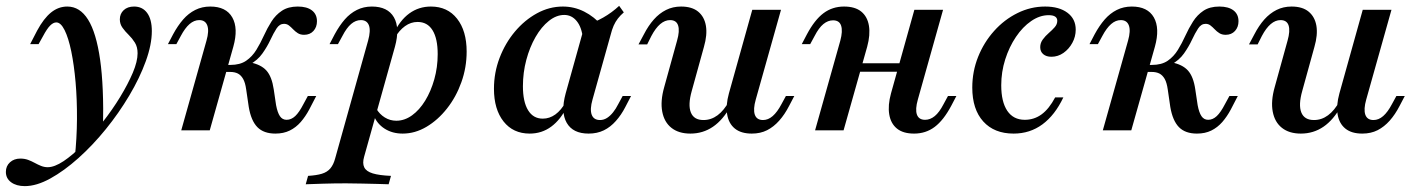

<svg xmlns="http://www.w3.org/2000/svg" viewBox="-88 -450 4884 663"><path d="M-2.4 192.7Q-31.5 192.7 -49.6 179.4Q-67.7 166.1 -67.7 143.5Q-67.7 123.4 -53.6 110.5Q-39.5 97.6 -17.7 97.6Q-3.2 97.6 8.9 102Q21 106.5 31.9 112.5Q42.7 118.5 54 123Q65.3 127.4 76.6 127.4Q100 127.4 131.5 106.5Q162.9 85.5 197.6 50.4Q232.3 15.3 266.1 -27.8Q300 -71 327 -115.3Q354 -159.7 370.6 -198.8Q387.1 -237.9 387.1 -266.1Q387.1 -287.9 377.8 -302.8Q368.5 -317.7 356.5 -329.4Q344.4 -341.1 335.1 -354Q325.8 -366.9 325.8 -383.1Q325.8 -402.4 339.1 -414.9Q352.4 -427.4 375 -427.4Q404 -427.4 420.2 -405.2Q436.3 -383.1 436.3 -342.7Q436.3 -296 415.3 -238.3Q394.4 -180.6 358.5 -120.2Q322.6 -59.7 277.4 -4Q232.3 51.6 182.7 96Q133.1 140.3 85.5 166.5Q37.9 192.7 -2.4 192.7ZM170.2 94.4Q177.4 28.2 177.8 -39.1Q178.2 -106.5 173 -166.1Q167.7 -225.8 158.1 -272.6Q148.4 -319.4 135.1 -346Q121.8 -372.6 106.5 -372.6Q96 -372.6 85.1 -361.7Q74.2 -350.8 60.5 -325L45.2 -297.6H16.1L40.3 -344.4Q62.9 -386.3 88.3 -406.9Q113.7 -427.4 144.4 -427.4Q187.9 -427.4 216.1 -382.3Q244.4 -337.1 257.7 -244Q271 -150.8 267.7 -6.5Q254 10.5 239.5 27Q225 43.5 208.1 60.1Q191.1 76.6 170.2 94.4Z M862.9 11.3Q822.6 11.3 800.8 -10.9Q779 -33.1 771 -80.6L762.1 -141.1Q758.9 -164.5 751.6 -177.4Q744.4 -190.3 733.5 -196Q722.6 -201.6 706.5 -201.6H674.2L679.8 -225.8H707.3Q741.1 -225.8 762.1 -240.3Q783.1 -254.8 797.2 -277.8Q811.3 -300.8 823 -326.6Q834.7 -352.4 849.2 -375.4Q863.7 -398.4 885.5 -412.9Q907.3 -427.4 940.3 -427.4Q971.8 -427.4 989.1 -414.1Q1006.5 -400.8 1006.5 -376.6Q1006.5 -356.5 994.4 -343.1Q982.3 -329.8 962.1 -329.8Q949.2 -329.8 940.3 -335.5Q931.5 -341.1 924.2 -348.8Q916.9 -356.5 909.7 -362.1Q902.4 -367.7 892.7 -367.7Q877.4 -367.7 866.9 -351.6Q856.5 -335.5 845.6 -312.1Q834.7 -288.7 818.1 -265.3Q801.6 -241.9 773.4 -226.6L775 -234.7Q812.9 -227.4 831.9 -206.5Q850.8 -185.5 857.3 -141.1L865.3 -87.1Q870.2 -61.3 878.6 -48.8Q887.1 -36.3 901.6 -36.3Q917.7 -36.3 931.5 -49.2Q945.2 -62.1 959.7 -90.3L975 -118.5H1004L979.8 -71.8Q966.9 -47.6 950.4 -28.6Q933.9 -9.7 912.5 0.8Q891.1 11.3 862.9 11.3ZM537.9 0 625 -309.7Q634.7 -343.5 627.8 -362.1Q621 -380.6 600 -380.6Q582.3 -380.6 566.5 -366.9Q550.8 -353.2 536.3 -325.8L521 -297.6H491.9L509.7 -331.5Q525.8 -361.3 544.4 -382.7Q562.9 -404 586.3 -415.7Q609.7 -427.4 637.9 -427.4Q692.7 -427.4 714.1 -389.9Q735.5 -352.4 717.7 -288.7L636.3 0Z M967.7 186.3 975.8 157.3Q1004.8 155.6 1023.4 150Q1041.9 144.4 1052.8 131.5Q1063.7 118.5 1069.4 96.8L1183.1 -309.7Q1192.7 -344.4 1185.9 -362.5Q1179 -380.6 1158.1 -380.6Q1140.3 -380.6 1124.6 -367.3Q1108.9 -354 1094.4 -325.8L1079 -297.6H1050L1067.7 -331.5Q1083.9 -361.3 1102.4 -382.7Q1121 -404 1144.4 -415.7Q1167.7 -427.4 1196 -427.4Q1250.8 -427.4 1272.2 -390.3Q1293.5 -353.2 1275.8 -288.7L1169.4 91.1Q1162.9 113.7 1169.8 127.8Q1176.6 141.9 1199.2 148.8Q1221.8 155.6 1262.1 157.3L1254 186.3Q1238.7 185.5 1214.5 185.1Q1190.3 184.7 1162.5 183.9Q1134.7 183.1 1106.5 183.1Q1065.3 183.1 1027.4 184.3Q989.5 185.5 967.7 186.3ZM1302.4 11.3Q1266.9 11.3 1240.3 -5.6Q1213.7 -22.6 1202.4 -51.6L1211.3 -75Q1222.6 -55.6 1240.7 -44.4Q1258.9 -33.1 1280.6 -33.1Q1308.9 -33.1 1334.7 -51.6Q1360.5 -70.2 1380.2 -102.4Q1400 -134.7 1411.7 -176.2Q1423.4 -217.7 1423.4 -262.9Q1423.4 -316.9 1405.6 -345.6Q1387.9 -374.2 1354 -374.2Q1330.6 -374.2 1310.5 -359.7Q1290.3 -345.2 1274.2 -317.7L1271 -333.1Q1292.7 -379.8 1325.4 -403.6Q1358.1 -427.4 1400 -427.4Q1457.3 -427.4 1490.3 -385.5Q1523.4 -343.5 1523.4 -271.8Q1523.4 -216.9 1505.2 -166.1Q1487.1 -115.3 1455.6 -75.4Q1424.2 -35.5 1384.7 -12.1Q1345.2 11.3 1302.4 11.3Z M1741.1 11.3Q1683.9 11.3 1650.8 -30.6Q1617.7 -72.6 1617.7 -143.5Q1617.7 -199.2 1637.1 -250Q1656.5 -300.8 1689.9 -340.7Q1723.4 -380.6 1766.1 -404Q1808.9 -427.4 1855.6 -427.4Q1894.4 -427.4 1929 -410.1Q1963.7 -392.7 1991.9 -360.5L1925 -316.1Q1921 -355.6 1903.6 -377Q1886.3 -398.4 1860.5 -398.4Q1833.1 -398.4 1807.3 -377.8Q1781.5 -357.3 1761.3 -322.2Q1741.1 -287.1 1729.4 -243.1Q1717.7 -199.2 1717.7 -152.4Q1717.7 -98.4 1735.5 -69.4Q1753.2 -40.3 1786.3 -40.3Q1809.7 -40.3 1829.8 -54.8Q1850 -69.4 1866.1 -98.4L1870.2 -82.3Q1848.4 -37.1 1815.7 -12.9Q1783.1 11.3 1741.1 11.3ZM1944.4 11.3Q1890.3 11.3 1869 -25.8Q1847.6 -62.9 1865.3 -127.4L1930.6 -361.3Q1965.3 -372.6 1995.2 -389.5Q2025 -406.5 2050 -429.8L2066.1 -407.3Q2054 -396.8 2045.6 -385.9Q2037.1 -375 2031 -361.3Q2025 -347.6 2020.2 -328.2L1958.1 -106.5Q1948.4 -72.6 1955.2 -54Q1962.1 -35.5 1983.9 -35.5Q1996.8 -35.5 2008.1 -42.7Q2019.4 -50 2029 -62.1Q2038.7 -74.2 2046.8 -90.3L2062.1 -118.5H2091.1L2071 -79.8Q2057.3 -53.2 2038.7 -32.3Q2020.2 -11.3 1997.2 0Q1974.2 11.3 1944.4 11.3Z M2296 11.3Q2255.6 11.3 2230.6 -8.5Q2205.6 -28.2 2198.8 -64.5Q2191.9 -100.8 2205.6 -149.2L2250 -309.7Q2259.7 -343.5 2253.6 -362.1Q2247.6 -380.6 2225.8 -380.6Q2208.1 -380.6 2191.9 -366.9Q2175.8 -353.2 2161.3 -325.8L2146.8 -296.8H2116.9L2135.5 -331.5Q2150.8 -361.3 2169.8 -382.7Q2188.7 -404 2212.1 -415.7Q2235.5 -427.4 2263.7 -427.4Q2301.6 -427.4 2323 -409.7Q2344.4 -391.9 2349.6 -360.9Q2354.8 -329.8 2342.7 -287.9L2300.8 -136.3Q2287.1 -87.9 2297.6 -61.7Q2308.1 -35.5 2341.1 -35.5Q2367.7 -35.5 2389.9 -52Q2412.1 -68.5 2429.8 -100.8L2434.7 -83.1Q2408.9 -36.3 2374.2 -12.5Q2339.5 11.3 2296 11.3ZM2508.1 11.3Q2471 11.3 2449.6 -6Q2428.2 -23.4 2423 -54.8Q2417.7 -86.3 2429 -127.4L2509.7 -416.1H2608.9L2521.8 -106.5Q2512.1 -72.6 2518.5 -54Q2525 -35.5 2546.8 -35.5Q2564.5 -35.5 2580.2 -49.2Q2596 -62.9 2610.5 -90.3L2625.8 -118.5H2654.8L2637.1 -84.7Q2621.8 -54.8 2602.8 -33.5Q2583.9 -12.1 2560.9 -0.4Q2537.9 11.3 2508.1 11.3Z M2726.6 0 2813.7 -309.7Q2822.6 -342.7 2816.5 -361.3Q2810.5 -379.8 2788.7 -379.8Q2771 -379.8 2755.2 -366.9Q2739.5 -354 2725 -325.8L2709.7 -297.6H2680.6L2698.4 -331.5Q2725 -381.5 2755.6 -404.4Q2786.3 -427.4 2826.6 -427.4Q2864.5 -427.4 2885.9 -410.1Q2907.3 -392.7 2912.5 -361.3Q2917.7 -329.8 2906.5 -288.7L2825 0ZM2833.1 -202.4 2841.1 -231.5H3066.9L3058.9 -202.4ZM3068.5 11.3Q3030.6 11.3 3009.3 -6Q2987.9 -23.4 2982.7 -54.8Q2977.4 -86.3 2988.7 -127.4L3069.4 -416.1H3168.5L3081.5 -106.5Q3071.8 -72.6 3078.2 -54.4Q3084.7 -36.3 3106.5 -36.3Q3124.2 -36.3 3139.9 -49.2Q3155.6 -62.1 3170.2 -90.3L3185.5 -118.5H3214.5L3196.8 -84.7Q3170.2 -34.7 3139.5 -11.7Q3108.9 11.3 3068.5 11.3Z M3412.1 11.3Q3345.2 11.3 3307.3 -30.6Q3269.4 -72.6 3269.4 -147.6Q3269.4 -203.2 3289.5 -253.6Q3309.7 -304 3344.8 -343.1Q3379.8 -382.3 3425.4 -404.8Q3471 -427.4 3521 -427.4Q3569.4 -427.4 3598 -406Q3626.6 -384.7 3626.6 -347.6Q3626.6 -323.4 3614.9 -302Q3603.2 -280.6 3584.3 -267.3Q3565.3 -254 3542.7 -254Q3525 -254 3514.5 -262.9Q3504 -271.8 3504 -287.1Q3504 -301.6 3512.9 -313.7Q3521.8 -325.8 3533.5 -335.9Q3545.2 -346 3554 -356Q3562.9 -366.1 3562.9 -378.2Q3562.9 -397.6 3533.1 -397.6Q3502.4 -397.6 3473 -377.4Q3443.5 -357.3 3420.2 -322.6Q3396.8 -287.9 3383.1 -244.8Q3369.4 -201.6 3369.4 -155.6Q3369.4 -98.4 3390.3 -67.3Q3411.3 -36.3 3450.8 -36.3Q3483.1 -36.3 3508.9 -55.2Q3534.7 -74.2 3555.6 -113.7H3583.9Q3554.8 -52.4 3511.7 -20.6Q3468.5 11.3 3412.1 11.3Z M4045.2 11.3Q4004.8 11.3 3983.1 -10.9Q3961.3 -33.1 3953.2 -80.6L3944.4 -141.1Q3941.1 -164.5 3933.9 -177.4Q3926.6 -190.3 3915.7 -196Q3904.8 -201.6 3888.7 -201.6H3856.5L3862.1 -225.8H3889.5Q3923.4 -225.8 3944.4 -240.3Q3965.3 -254.8 3979.4 -277.8Q3993.5 -300.8 4005.2 -326.6Q4016.9 -352.4 4031.5 -375.4Q4046 -398.4 4067.7 -412.9Q4089.5 -427.4 4122.6 -427.4Q4154 -427.4 4171.4 -414.1Q4188.7 -400.8 4188.7 -376.6Q4188.7 -356.5 4176.6 -343.1Q4164.5 -329.8 4144.4 -329.8Q4131.5 -329.8 4122.6 -335.5Q4113.7 -341.1 4106.5 -348.8Q4099.2 -356.5 4091.9 -362.1Q4084.7 -367.7 4075 -367.7Q4059.7 -367.7 4049.2 -351.6Q4038.7 -335.5 4027.8 -312.1Q4016.9 -288.7 4000.4 -265.3Q3983.9 -241.9 3955.6 -226.6L3957.3 -234.7Q3995.2 -227.4 4014.1 -206.5Q4033.1 -185.5 4039.5 -141.1L4047.6 -87.1Q4052.4 -61.3 4060.9 -48.8Q4069.4 -36.3 4083.9 -36.3Q4100 -36.3 4113.7 -49.2Q4127.4 -62.1 4141.9 -90.3L4157.3 -118.5H4186.3L4162.1 -71.8Q4149.2 -47.6 4132.7 -28.6Q4116.1 -9.7 4094.8 0.8Q4073.4 11.3 4045.2 11.3ZM3720.2 0 3807.3 -309.7Q3816.9 -343.5 3810.1 -362.1Q3803.2 -380.6 3782.3 -380.6Q3764.5 -380.6 3748.8 -366.9Q3733.1 -353.2 3718.5 -325.8L3703.2 -297.6H3674.2L3691.9 -331.5Q3708.1 -361.3 3726.6 -382.7Q3745.2 -404 3768.5 -415.7Q3791.9 -427.4 3820.2 -427.4Q3875 -427.4 3896.4 -389.9Q3917.7 -352.4 3900 -288.7L3818.5 0Z M4404 11.3Q4363.7 11.3 4338.7 -8.5Q4313.7 -28.2 4306.9 -64.5Q4300 -100.8 4313.7 -149.2L4358.1 -309.7Q4367.7 -343.5 4361.7 -362.1Q4355.6 -380.6 4333.9 -380.6Q4316.1 -380.6 4300 -366.9Q4283.9 -353.2 4269.4 -325.8L4254.8 -296.8H4225L4243.5 -331.5Q4258.9 -361.3 4277.8 -382.7Q4296.8 -404 4320.2 -415.7Q4343.5 -427.4 4371.8 -427.4Q4409.7 -427.4 4431 -409.7Q4452.4 -391.9 4457.7 -360.9Q4462.9 -329.8 4450.8 -287.9L4408.9 -136.3Q4395.2 -87.9 4405.6 -61.7Q4416.1 -35.5 4449.2 -35.5Q4475.8 -35.5 4498 -52Q4520.2 -68.5 4537.9 -100.8L4542.7 -83.1Q4516.9 -36.3 4482.3 -12.5Q4447.6 11.3 4404 11.3ZM4616.1 11.3Q4579 11.3 4557.7 -6Q4536.3 -23.4 4531 -54.8Q4525.8 -86.3 4537.1 -127.4L4617.7 -416.1H4716.9L4629.8 -106.5Q4620.2 -72.6 4626.6 -54Q4633.1 -35.5 4654.8 -35.5Q4672.6 -35.5 4688.3 -49.2Q4704 -62.9 4718.5 -90.3L4733.9 -118.5H4762.9L4745.2 -84.7Q4729.8 -54.8 4710.9 -33.5Q4691.9 -12.1 4669 -0.4Q4646 11.3 4616.1 11.3Z"/></svg>

Font: Playfair 5pt SemiExpanded Light SemiBold
Style: Italic
Weight: 600
Italic angle: -15.6°
Version: Version 2.001;gftools[0.9.30]